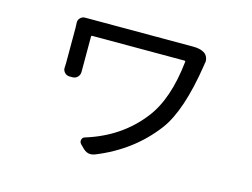

<svg xmlns="http://www.w3.org/2000/svg" viewBox="-86 -679 1172 894"><g transform="rotate(15 500.0 -231.5)"><path d="M737.3 -535.2Q740.2 -535.2 744.1 -535.2Q777.3 -535.2 797.9 -522.5Q809.6 -514.6 814.5 -501Q817.4 -493.2 817.4 -484.4Q817.4 -478.5 815.4 -472.7Q815.4 -469.7 814.5 -464.8Q779.3 -236.3 705.1 -137.7Q601.6 0 430.7 68.4Q419.9 72.3 410.2 72.3Q390.6 72.3 374 55.7L356.4 38.1Q348.6 29.3 351.6 18.1Q354.5 6.8 365.2 3.9Q530.3 -46.9 627.9 -172.9Q706.1 -272.5 725.6 -458Q725.6 -461.9 721.7 -461.9H275.4Q271.5 -461.9 271.5 -458V-307.6Q271.5 -295.9 271.5 -287.1Q271.5 -272.5 261.7 -262.2Q252 -252 237.3 -252H222.7Q209 -252 199.2 -262.2Q189.5 -272.5 190.4 -286.1Q191.4 -298.8 191.4 -307.6V-480.5L190.4 -503.9Q190.4 -516.6 199.2 -525.4Q209 -535.2 221.7 -535.2Q222.7 -535.2 222.7 -535.2Q239.3 -535.2 278.3 -535.2H717.8Q730.5 -535.2 737.3 -535.2Z"/></g></svg>

Font: Gen Jyuu GothicL Regular
Style: Regular
Weight: 400
Designer: [Source Han Sans]
Ryoko NISHIZUKA  (kana & ideographs); Paul D. Hunt (Latin, Greek & Cyrillic); Wenlong ZHANG  (bopomofo
Version: Version 1.002.20150607